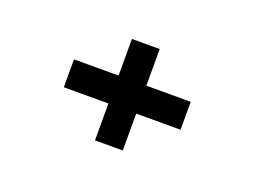

<svg xmlns="http://www.w3.org/2000/svg" viewBox="-70 -666 989 724"><g transform="rotate(20 425.0 -303.5)"><path d="M353.5 -100V-248H174.5V-360H353.5V-507H465V-360H643V-248H465V-100Z"/></g></svg>

Font: League Mono Wide SemiBold
Style: Regular
Weight: 600
Width: 8
Designer: Tyler Finck
Foundry: The League of Moveable Type / Tyler Finck
Version: Version 2.210